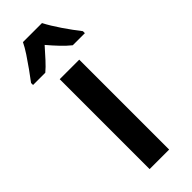

<svg xmlns="http://www.w3.org/2000/svg" viewBox="-289 -793 820 820"><g transform="rotate(-45 120.5 -383.0)"><path d="M180 0H62V-543H180ZM178 -766Q195 -733 223 -692Q251 -651 277 -618V-606H204Q184 -622 163 -644Q142 -666 120 -692Q97 -666 76.5 -643.5Q56 -621 38 -606H-36V-618Q-20 -639 -1 -665.5Q18 -692 35.5 -718.5Q53 -745 63 -766Z"/></g></svg>

Font: Avrile Sans Condensed SemiBold
Style: Regular
Weight: 600
Width: 3
Designer: Monotype Design Team
Foundry: Monotype Imaging Inc.
Version: Version 2.001;September 10, 2019;FontCreator 11.5.0.2425 64-